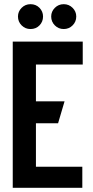

<svg xmlns="http://www.w3.org/2000/svg" viewBox="-20 -899 443 919"><path d="M126 -879Q101 -879 83.5 -861.5Q66 -844 66 -820Q66 -795 83.5 -777.5Q101 -760 126 -760Q152 -760 169 -777.5Q186 -795 186 -820Q186 -844 169 -861.5Q152 -879 126 -879ZM285 -879Q260 -879 242.5 -861.5Q225 -844 225 -820Q225 -795 242.5 -777.5Q260 -760 285 -760Q310 -760 327.5 -777.5Q345 -795 345 -820Q345 -844 327.5 -861.5Q310 -879 285 -879ZM41 0H374V-101H152V-309H258L289 -414H152V-590H376V-700H41Z"/></svg>

Font: Advent Pro
Style: Bold
Weight: 700
Designer: VivaRado, Andreas Kalpakidis
Foundry: VivaRado, Andreas Kalpakidis
Version: Version 3.000